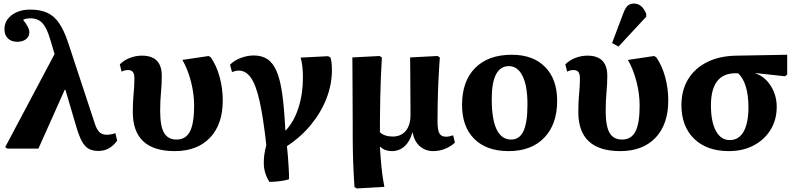

<svg xmlns="http://www.w3.org/2000/svg" viewBox="-20 -836 4485 1080"><path d="M629 -87 639 -45Q598 13 534 13Q501 13 479 1Q457 -11 440.5 -41.5Q424 -72 408 -127L348 -331H344L196 0H22L9 -8L287 -532L262 -616Q243 -680 218 -706.5Q193 -733 151 -733Q124 -733 110 -724Q145 -682 145 -654Q145 -630 126 -615.5Q107 -601 77 -601Q44 -601 24.5 -620Q5 -639 5 -672Q5 -720 46 -751Q87 -782 150 -782Q206 -782 245 -764.5Q284 -747 312 -706.5Q340 -666 363 -597L513 -142Q524 -107 539.5 -92.5Q555 -78 580 -78Q605 -78 629 -87Z M963 14Q727 14 727 -206Q727 -265 731.5 -308Q736 -351 736 -395Q736 -420 727.5 -431Q719 -442 700 -442Q681 -442 664 -433L654 -474Q678 -498 711 -510.5Q744 -523 778 -523Q890 -523 890 -410Q890 -360 885.5 -315.5Q881 -271 881 -212Q881 -126 903 -88.5Q925 -51 973 -51Q1025 -51 1048.5 -96.5Q1072 -142 1072 -242Q1072 -307 1054.5 -376Q1037 -445 1006 -499L1154 -521L1166 -513Q1198 -467 1215.5 -403Q1233 -339 1233 -271Q1233 -137 1161.5 -61.5Q1090 14 963 14Z M1495 187Q1466 140 1464 89Q1462 38 1478 -20Q1461 -174 1440.5 -266Q1420 -358 1391.5 -398.5Q1363 -439 1323 -439Q1308 -439 1285 -431L1274 -472Q1297 -496 1334 -510Q1371 -524 1408 -524Q1453 -524 1484.5 -503Q1516 -482 1536.5 -434Q1557 -386 1568 -305Q1579 -224 1585 -103H1588Q1634 -152 1659 -230Q1684 -308 1684 -400Q1684 -469 1671 -512L1826 -520L1839 -512Q1847 -489 1847 -441Q1847 -360 1816 -281Q1785 -202 1728 -133Q1671 -64 1594 -14Q1597 9 1599.5 42.5Q1602 76 1604 110.5Q1606 145 1606 172Q1596 176 1576.5 179.5Q1557 183 1535 185Q1513 187 1495 187Z M1987 224 1974 216Q1964 73 1964 -70Q1964 -91 1964 -136.5Q1964 -182 1963.5 -238Q1963 -294 1963 -349.5Q1963 -405 1962.5 -449Q1962 -493 1962 -513L2115 -521L2128 -513Q2121 -391 2119 -285Q2117 -179 2117 -92Q2143 -68 2189 -68Q2236 -68 2262.5 -100Q2289 -132 2289 -189Q2289 -203 2289 -233Q2289 -263 2288.5 -302.5Q2288 -342 2288 -382.5Q2288 -423 2287.5 -457.5Q2287 -492 2287 -513L2441 -521L2454 -513Q2449 -444 2446 -377.5Q2443 -311 2442 -253.5Q2441 -196 2441 -155Q2441 -105 2451.5 -86Q2462 -67 2489 -67Q2498 -67 2508 -69Q2518 -71 2529 -75L2539 -34Q2516 -12 2483.5 1Q2451 14 2417 14Q2373 14 2342 -13Q2311 -40 2301 -90H2299Q2287 -42 2256.5 -14Q2226 14 2184 14Q2145 14 2119 -10H2117Q2120 43 2125.5 100.5Q2131 158 2142 215Z M2841 14Q2717 14 2648 -54.5Q2579 -123 2579 -246Q2579 -379 2652.5 -453.5Q2726 -528 2859 -528Q2979 -528 3046.5 -459Q3114 -390 3114 -269Q3114 -137 3041.5 -61.5Q2969 14 2841 14ZM2856 -51Q2902 -51 2924.5 -98.5Q2947 -146 2947 -249Q2947 -353 2919.5 -408.5Q2892 -464 2843 -464Q2746 -464 2746 -279Q2746 -51 2856 -51Z M3469 14Q3233 14 3233 -206Q3233 -265 3237.5 -308Q3242 -351 3242 -395Q3242 -420 3233.5 -431Q3225 -442 3206 -442Q3187 -442 3170 -433L3160 -474Q3184 -498 3217 -510.5Q3250 -523 3284 -523Q3396 -523 3396 -410Q3396 -360 3391.5 -315.5Q3387 -271 3387 -212Q3387 -126 3409 -88.5Q3431 -51 3479 -51Q3531 -51 3554.5 -96.5Q3578 -142 3578 -242Q3578 -307 3560.5 -376Q3543 -445 3512 -499L3660 -521L3672 -513Q3704 -467 3721.5 -403Q3739 -339 3739 -271Q3739 -137 3667.5 -61.5Q3596 14 3469 14ZM3459 -574 3423 -594 3486 -761Q3497 -791 3510.5 -803.5Q3524 -816 3546 -816Q3592 -816 3615 -758V-742Z M4080 14Q3956 14 3884.5 -55.5Q3813 -125 3813 -245Q3813 -329 3851 -391Q3889 -453 3959 -487.5Q4029 -522 4126 -523L4408 -528V-416L4395 -407L4230 -425V-423Q4283 -405 4316 -352.5Q4349 -300 4349 -235Q4349 -162 4314.5 -106Q4280 -50 4219.5 -18Q4159 14 4080 14ZM4085 -48Q4136 -48 4163 -96Q4190 -144 4190 -233Q4190 -300 4175 -349.5Q4160 -399 4131 -424H4118Q3979 -424 3979 -243Q3979 -151 4007 -99.5Q4035 -48 4085 -48Z"/></svg>

Font: Literata 36pt
Style: Bold
Weight: 700
Designer: Latin by Veronika Burian and Jose Scaglione. Greek by Irene Vlachou. Cyrillic by Vera Evstafieva.
Foundry: TypeTogether
Version: Version 3.002